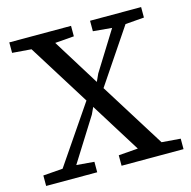

<svg xmlns="http://www.w3.org/2000/svg" viewBox="-100 -769 864 868"><g transform="rotate(-15 332.0 -335.0)"><path d="M18 -621V-670H307V-621L218 -614L354 -395L370 -430L484 -613L396 -621V-670H635V-621L547 -614L376 -360L566 -56L654 -49V0H364V-49L455 -56L309 -290L294 -258L167 -56L250 -49V0H11V-49L103 -56L287 -326L107 -614Z"/></g></svg>

Font: Source Serif 4 SmText
Style: Regular
Weight: 400
Designer: Frank Grießhammer
Foundry: Adobe
Version: Version 4.005;hotconv 1.1.0;makeotfexe 2.6.0